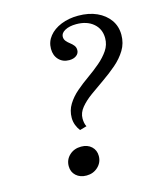

<svg xmlns="http://www.w3.org/2000/svg" viewBox="-100 -704 657 787"><g transform="rotate(-15 228.5 -310.0)"><path d="M192.3 -175.8Q183.4 -186.8 177.7 -201.6Q172 -216.5 172 -232.7Q172 -263.9 187.8 -289.5Q203.6 -315.1 228.3 -336.3Q253 -357.6 281 -377.2Q308.9 -396.8 333.2 -417.6Q357.6 -438.5 373.3 -461.7Q389.1 -484.9 389.1 -513.1Q389.1 -552 361.8 -575.5Q334.5 -599.1 288.9 -599.1Q259.7 -599.1 241.1 -588.9Q222.6 -578.7 222.6 -563.1Q222.6 -552.7 229 -544.7Q235.5 -536.7 244.4 -530.1Q253.2 -523.6 259.7 -515.4Q266.2 -507.2 266.2 -495.8Q266.2 -481.5 254.4 -472.7Q242.7 -463.9 224.2 -463.9Q197 -463.9 180 -481.7Q163.1 -499.5 163.1 -527.9Q163.1 -557.9 181.6 -580.9Q200.1 -604 232.5 -617.3Q264.9 -630.6 305.3 -630.6Q350.5 -630.6 384.3 -615.3Q418.1 -599.9 437.5 -572.7Q456.9 -545.6 456.9 -509.1Q456.9 -473.5 439.4 -444.8Q421.8 -416.1 394.2 -392.3Q366.5 -368.5 335.5 -347.1Q304.6 -325.8 276.9 -305.7Q249.2 -285.6 231.7 -264.2Q214.2 -242.8 214.2 -218.6Q214.2 -209.1 215.8 -200.5Q217.4 -191.9 221.5 -184.1ZM170.2 11.3Q142.9 11.3 125.9 -4.3Q108.9 -19.8 108.9 -44.5Q108.9 -72.3 128.8 -90.7Q148.6 -109.1 178.4 -109.1Q205.7 -109.1 222.3 -93.5Q238.9 -77.9 238.9 -53.4Q238.9 -26.3 219.1 -7.5Q199.2 11.3 170.2 11.3Z"/></g></svg>

Font: Playfair 5pt SemiExpanded Light 12pt
Style: Italic
Weight: 300
Italic angle: -15.6°
Version: Version 2.000;gftools[0.9.28]